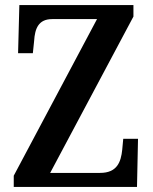

<svg xmlns="http://www.w3.org/2000/svg" viewBox="-20 -734 599 754"><path d="M34 0H518L522 -189H464L460 -146C455 -98 440 -55 373 -55H177L504 -669V-714H56L51 -525H109L114 -573C117 -622 131 -659 185 -659H361L34 -44Z"/></svg>

Font: Noto Serif Devanagari Condensed SemiBold
Style: Regular
Weight: 600
Width: 3
Designer: Universal Thirst, Indian Type Foundry and the Monotype Design Team
Foundry: Monotype Imaging Inc.
Version: Version 2.004